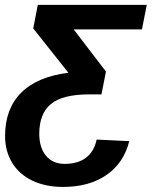

<svg xmlns="http://www.w3.org/2000/svg" viewBox="-41 -548 613 776"><path d="M220.2 114.3Q273.9 114.3 306.6 89.4Q339.4 64.5 349.6 16.1L481.4 22.5Q459.5 110.8 389.4 159.2Q319.3 207.5 213.9 207.5Q142.6 207.5 89.4 181.9Q36.1 156.2 7.8 109.4Q-20.5 62.5 -20.5 1.5Q-20.5 -107.9 44.4 -173.1Q109.4 -238.3 235.4 -253.9L93.3 -433.1L111.8 -528.3H552.2L532.7 -429.2H256.8L387.2 -258.8L369.1 -166.5H319.3Q211.4 -166.5 164.6 -127.4Q117.7 -88.4 117.7 -7.3Q117.7 48.3 144.8 81.3Q171.9 114.3 220.2 114.3Z"/></svg>

Font: Liberation Sans
Style: Bold Italic
Weight: 700
Italic angle: -12°
Designer: Steve Matteson
Foundry: Ascender Corporation
Version: Version 2.1.5